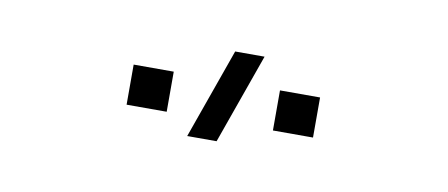

<svg xmlns="http://www.w3.org/2000/svg" viewBox="-30 -839 661 283"><g transform="rotate(10 300.0 -697.5)"><path d="M380 -660V-720H440V-660ZM161 -660V-720H221V-660ZM301 -630H257L305 -765H349Z"/></g></svg>

Font: Vela Sans GX ExtLt
Style: Regular
Weight: 200
Designer: Principal design: Mikhail Sharanda - project Manrope.
Design modification: Ravid Balaliev
Foundry: Mikhail Sharanda
Version: Version 1.001